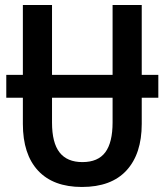

<svg xmlns="http://www.w3.org/2000/svg" viewBox="-20 -734 655 764"><path d="M610 -345H544V-241Q544 -122 483.5 -56Q423 10 306 10Q192 10 131.5 -55Q71 -120 71 -241V-345H5V-436H71V-714H187V-436H428V-714H544V-436H610ZM428 -345H187V-246Q187 -166 217 -127.5Q247 -89 308 -89Q370 -89 399 -128Q428 -167 428 -247Z"/></svg>

Font: Noto Sans Display Medium Narrow
Style: Regular
Weight: 500
Width: 4
Designer: Monotype Design team
Foundry: Monotype Imaging Inc.
Version: Version 1.000